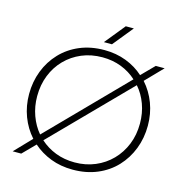

<svg xmlns="http://www.w3.org/2000/svg" viewBox="-126 -997 1081 1126"><g transform="rotate(15 414.5 -433.5)"><path d="M415 13Q342 13 281 -10.5Q220 -34 174 -75L100 0H48L146 -102Q102 -151 78 -214.5Q54 -278 54 -350Q54 -425 79.5 -491Q105 -557 152.5 -607Q200 -657 266.5 -685Q333 -713 415 -713Q487 -713 548 -689.5Q609 -666 654 -625L729 -701H783L683 -598Q727 -549 751 -485.5Q775 -422 775 -350Q775 -275 749.5 -209Q724 -143 677 -93Q630 -43 563.5 -15Q497 13 415 13ZM415 -31Q482 -31 539 -55Q596 -79 638 -122Q680 -165 703.5 -223Q727 -281 727 -350Q727 -413 707 -467.5Q687 -522 651 -563L205 -109Q246 -72 299 -51.5Q352 -31 415 -31ZM178 -137 623 -591Q583 -628 530 -648.5Q477 -669 415 -669Q347 -669 290 -645Q233 -621 191 -578Q149 -535 126 -477Q103 -419 103 -350Q103 -288 123 -233Q143 -178 178 -137ZM399 -757 499 -880H548L448 -757Z"/></g></svg>

Font: MuseoModerno Thin ExtraLight
Style: Regular
Weight: 250
Version: Version 1.002